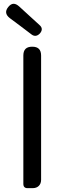

<svg xmlns="http://www.w3.org/2000/svg" viewBox="-20 -975 333 995"><path d="M193 -366V-687C193 -718 178 -733 147 -733C116 -733 101 -718 101 -687V-20C101 -8 109 0 121 0H147H150C176 0 193 -17 193 -43ZM82 -843 144 -796C159 -785 174 -788 187 -802C200 -817 200 -832 185 -845L128 -897L80 -941C59 -960 41 -961 23 -939C5 -917 9 -898 31 -881Z"/></svg>

Font: GenSenRounded2 TW R
Style: Regular
Weight: 400
Version: Version 2.100;PS 2.1;hotconv 16.6.51;makeotf.lib2.5.65220 DE